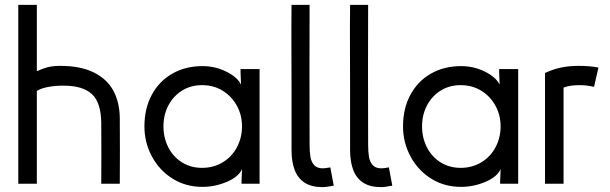

<svg xmlns="http://www.w3.org/2000/svg" viewBox="-20 -753 2500 787"><path d="M55 0V-733H131V-461Q154 -472 175.5 -477.5Q197 -483 227 -483Q310 -483 364.5 -456Q419 -429 444.5 -381.5Q470 -334 471 -271Q472 -136 471 0H395Q396 -125 395 -250Q394 -333 356.5 -367.5Q319 -402 240 -402Q204 -402 174.5 -396Q145 -390 131 -380V0Z M972 -235Q972 -281 951 -319.5Q930 -358 893 -381Q856 -404 808 -404Q762 -404 726 -381.5Q690 -359 670 -320.5Q650 -282 650 -235Q650 -188 670 -149Q690 -110 726 -87.5Q762 -65 808 -65Q856 -65 893.5 -88Q931 -111 951.5 -150Q972 -189 972 -235ZM968 -406 966 -458V-470H1044V0H970V-8L972 -60Q958 -28 909.5 -7.5Q861 13 810 13Q741 13 687 -21Q633 -55 602.5 -112Q572 -169 572 -235Q572 -308 602 -364Q632 -420 686 -451Q740 -482 810 -482Q862 -482 907.5 -459.5Q953 -437 968 -406Z M1175 -138V-384Q1175 -472 1174.5 -556.5Q1174 -641 1175 -733H1249Q1248 -473 1249 -159Q1249 -130 1252.5 -109.5Q1256 -89 1268 -76Q1280 -63 1303 -63Q1313 -63 1334 -67L1348 8Q1318 14 1302 14Q1257 14 1229 -4Q1201 -22 1188 -56Q1175 -90 1175 -138Z M1415 -138V-384Q1415 -472 1414.5 -556.5Q1414 -641 1415 -733H1489Q1488 -473 1489 -159Q1489 -130 1492.5 -109.5Q1496 -89 1508 -76Q1520 -63 1543 -63Q1553 -63 1574 -67L1588 8Q1558 14 1542 14Q1497 14 1469 -4Q1441 -22 1428 -56Q1415 -90 1415 -138Z M2032 -235Q2032 -281 2011 -319.5Q1990 -358 1953 -381Q1916 -404 1868 -404Q1822 -404 1786 -381.5Q1750 -359 1730 -320.5Q1710 -282 1710 -235Q1710 -188 1730 -149Q1750 -110 1786 -87.5Q1822 -65 1868 -65Q1916 -65 1953.5 -88Q1991 -111 2011.5 -150Q2032 -189 2032 -235ZM2028 -406 2026 -458V-470H2104V0H2030V-8L2032 -60Q2018 -28 1969.5 -7.5Q1921 13 1870 13Q1801 13 1747 -21Q1693 -55 1662.5 -112Q1632 -169 1632 -235Q1632 -308 1662 -364Q1692 -420 1746 -451Q1800 -482 1870 -482Q1922 -482 1967.5 -459.5Q2013 -437 2028 -406Z M2357 -404Q2339 -404 2322.5 -402Q2306 -400 2290 -394V0H2214V-454Q2249 -470 2281.5 -476.5Q2314 -483 2352 -483Q2372 -483 2393 -481.5Q2414 -480 2433 -476L2415 -397Q2384 -404 2357 -404Z"/></svg>

Font: Kreadon
Style: Regular
Weight: 400
Designer: kohakuno
Foundry: StudioGnu
Version: Version 1.000;Glyphs 3.1.2 (3151)